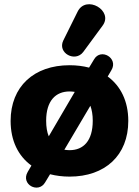

<svg xmlns="http://www.w3.org/2000/svg" viewBox="-20 -804 642 886"><path d="M453 -685C506 -755 377 -830 338 -750L272 -617C244 -559 327 -515 364 -564ZM301 11C465 11 572 -87 572 -246C572 -337 537 -407 477 -451L494 -480C528 -536 445 -584 414 -530L391 -492C364 -499 334 -503 301 -503C137 -503 29 -405 29 -246C29 -155 64 -84 125 -40L108 -11C74 47 157 91 188 38L211 0C238 7 269 11 301 11ZM193 -247C193 -339 237 -382 301 -382C310 -382 318 -381 325 -380L205 -175C197 -194 193 -218 193 -247ZM301 -111C293 -111 285 -112 277 -113L397 -316C404 -297 408 -274 408 -247C408 -154 365 -111 301 -111Z"/></svg>

Font: Nunito Black
Style: Regular
Weight: 900
Designer: Vernon Adams
Foundry: Vernon Adams
Version: Version 3.602